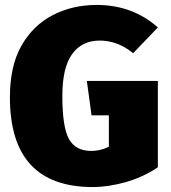

<svg xmlns="http://www.w3.org/2000/svg" viewBox="-20 -736 693 776"><path d="M355 20Q20 20 20 -343Q20 -469 66.5 -551Q113 -633 192.5 -674.5Q272 -716 371 -716Q516 -716 618 -625L518 -521Q456 -572 383 -572Q311 -572 271.5 -517.5Q232 -463 232 -348Q232 -223 258.5 -174.5Q285 -126 349 -126Q386 -126 420 -143V-270H350L331 -409H618V-60Q559 -20 488.5 0Q418 20 355 20Z"/></svg>

Font: Trujillo Black
Style: Regular
Weight: 900
Designer: Fira Sans original fonts by bBox Type GmbH, Carrois Corporate GbR, & Edenspiekermann AG / Changes by Cristiano Sobral
Foundry: Fira Sans original fonts by bBox Type GmbH, Carrois Corporate GbR, & Edenspiekermann AG / Changes by Cristiano Sobral
Version: Version 4.301;July 28, 2020;FontCreator 13.0.0.2655 64-bit